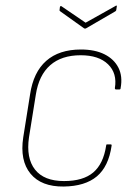

<svg xmlns="http://www.w3.org/2000/svg" viewBox="-20 -671 502 702"><path d="M213 11Q131 12 91.5 -36Q52 -84 65 -169L90 -326Q102 -407 149 -448.5Q196 -490 276 -490Q327 -490 362 -472.5Q397 -455 413 -423.5Q429 -392 421 -349Q421 -344 417 -344H404Q400 -344 400 -349Q409 -403 375 -436Q341 -469 275 -469Q205 -469 163.5 -432.5Q122 -396 111 -325L86 -169Q75 -93 108 -51Q141 -9 214 -9Q284 -9 321 -40.5Q358 -72 368 -138Q368 -143 371 -143H385Q389 -143 388 -138Q377 -62 334 -26Q291 10 213 11ZM402 -649Q404 -651 406 -650.5Q408 -650 407 -647L405 -634Q404 -630 399 -628L294 -567Q291 -566 288 -567L201 -629Q199 -631 198 -632Q197 -633 198 -636L199 -645Q201 -651 205 -648L293 -588Z"/></svg>

Font: Sofia Sans Semi Condensed Thin
Style: Italic
Weight: 250
Italic angle: -9°
Version: Version 4.100